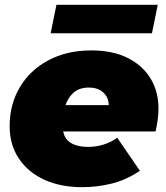

<svg xmlns="http://www.w3.org/2000/svg" viewBox="-20 -766 688 796"><path d="M321 10Q231 10 163.5 -21Q96 -52 58 -109Q20 -166 20 -243Q20 -333 62 -404Q104 -475 180.5 -516Q257 -557 359 -557Q447 -557 509 -526Q571 -495 604 -441Q637 -387 637 -316Q637 -291 633.5 -267Q630 -243 625 -221H200L221 -330H521L427 -301Q435 -333 426.5 -355.5Q418 -378 398 -390.5Q378 -403 349 -403Q308 -403 284 -381Q260 -359 249.5 -324Q239 -289 239 -251Q239 -200 266.5 -178.5Q294 -157 347 -157Q378 -157 409 -166.5Q440 -176 466 -195L560 -58Q504 -20 443.5 -5Q383 10 321 10ZM190 -628 214 -746H634L610 -628Z"/></svg>

Font: Montserrat Thin Black
Style: Italic
Weight: 900
Italic angle: -11.3°
Version: Version 9.000